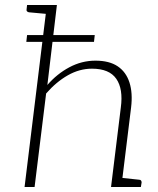

<svg xmlns="http://www.w3.org/2000/svg" viewBox="-20 -746 631 766"><path d="M85 -579 88 -606H358L355 -579ZM78 0 167 -726H207L169 -407Q207 -451 256.5 -477.5Q306 -504 361 -504Q416 -504 449.5 -481.5Q483 -459 496.5 -417Q510 -375 503 -317L464 0H423L462 -317Q472 -391 444 -431.5Q416 -472 347 -472Q297 -472 250.5 -445.5Q204 -419 164 -373L118 0ZM451 0 460 -37 535 -29Q540 -29 542.5 -26Q545 -23 545 -18L542 0ZM180 -726 171 -690 95 -697Q91 -698 88 -700.5Q85 -703 86 -708L88 -726Z"/></svg>

Font: Aleo ExtraLight
Style: Italic
Weight: 250
Italic angle: -7°
Designer: Alessio Laiso
Foundry: Alessio Laiso
Version: Version 2.001;gftools[0.9.29]